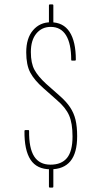

<svg xmlns="http://www.w3.org/2000/svg" viewBox="-20 -762 460 871"><path d="M209 6Q147 6 118.5 -37.5Q90 -81 91 -168Q91 -172 95 -172H109Q112 -172 112 -168Q111 -90 135 -52.5Q159 -15 209 -15Q259 -15 284 -45.5Q309 -76 309 -143Q309 -203 293.5 -238.5Q278 -274 238 -308L177 -362Q136 -398 117.5 -432.5Q99 -467 99 -525Q99 -589 130 -625Q161 -661 210 -661Q267 -661 295.5 -617.5Q324 -574 324 -491Q324 -487 320 -487H306Q303 -487 303 -491Q303 -564 279.5 -602Q256 -640 210 -640Q170 -640 145 -610Q120 -580 120 -526Q120 -475 136.5 -445Q153 -415 189 -382L250 -328Q280 -302 297.5 -276Q315 -250 322.5 -219Q330 -188 330 -144Q330 -68 299.5 -31Q269 6 209 6ZM206 89Q202 89 202 85V3H222V85Q222 89 218 89ZM202 -658V-738Q202 -742 206 -742H218Q222 -742 222 -738V-658Z"/></svg>

Font: Sofia Sans Extra Condensed Thin
Style: Regular
Weight: 250
Version: Version 4.100